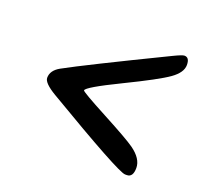

<svg xmlns="http://www.w3.org/2000/svg" viewBox="-87 -608 702 655"><g transform="rotate(20 264.5 -280.0)"><path d="M432.6 -54.7H426.3Q401.4 -54.7 109.4 -228Q64 -254.9 64 -273.9Q64 -300.8 94.7 -317.9Q169.4 -358.9 439.5 -489.7Q470.7 -504.9 478.5 -504.9Q497.1 -504.9 497.1 -477.5Q497.1 -450.2 461.4 -424.8Q425.8 -399.4 311.3 -343.8Q196.8 -288.1 196.8 -276.4Q196.8 -271.5 292.5 -220.7Q388.2 -169.9 414.1 -151.4Q455.1 -122.1 455.1 -88.4Q455.1 -54.7 432.6 -54.7Z"/></g></svg>

Font: Averia Serif Libre
Style: Bold Italic
Weight: 700
Italic angle: -6.90001°
Version: Version 1.002